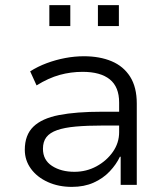

<svg xmlns="http://www.w3.org/2000/svg" viewBox="-20 -723 651 751"><path d="M261 8Q209 8 167 -11Q125 -30 101 -63Q77 -96 77 -137Q77 -195 110.5 -227.5Q144 -260 211 -273Q278 -286 379 -286H459V-232H383Q321 -232 276.5 -228Q232 -224 203.5 -214Q175 -204 161.5 -186.5Q148 -169 148 -141Q148 -97 183.5 -74Q219 -51 271 -51Q318 -51 357.5 -72.5Q397 -94 421.5 -129Q446 -164 446 -206V-322Q446 -383 409.5 -412.5Q373 -442 303 -442Q257 -442 213.5 -430Q170 -418 123 -389L98 -444Q128 -463 163 -476Q198 -489 235 -496Q272 -503 308 -503Q370 -503 416.5 -483.5Q463 -464 489 -423Q515 -382 515 -318V0H452V-110H449Q435 -80 409 -52.5Q383 -25 346 -8.5Q309 8 261 8ZM363 -621V-703H445V-621ZM173 -621V-703H255V-621Z"/></svg>

Font: Nunito Sans 7pt Light
Style: Regular
Weight: 300
Designer: Vernon Adams
Foundry: Vernon Adams
Version: Version 3.101;gftools[0.9.27]